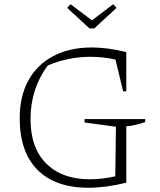

<svg xmlns="http://www.w3.org/2000/svg" viewBox="-20 -879 754 906"><path d="M398 7Q241 7 157 -77.5Q73 -162 73 -321Q73 -425 114 -499.5Q155 -574 231.5 -614.5Q308 -655 414 -655Q450 -655 491.5 -649.5Q533 -644 576 -633V-448H561L525 -598Q467 -611 407 -611Q302 -611 205 -570Q124 -459 124 -317Q124 -181 198.5 -107Q273 -33 404 -33Q462 -33 524 -47L527 -281L379 -301V-317H665V-303Q645 -296 623 -290.5Q601 -285 576 -283V-17Q479 7 398 7ZM402 -745 297 -842 313 -859 414 -783 514 -859 530 -842 425 -745Z"/></svg>

Font: Piazzolla ExtraLight
Style: Regular
Weight: 200
Designer: Juan Pablo del Peral
Foundry: Huerta Tipografica
Version: Version 1.330